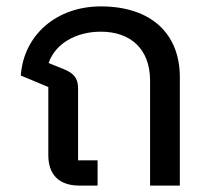

<svg xmlns="http://www.w3.org/2000/svg" viewBox="-20 -580 658 600"><path d="M228 0H285V-79H224V-303C224 -336 211 -351 179 -364L132 -383C152 -443 217 -481 295 -481C388 -481 449 -427 449 -328V0H542V-339C542 -474 453 -560 295 -560C157 -560 54 -471 45 -344L131 -308V-95C131 -36 163 0 228 0Z"/></svg>

Font: IBM Plex Thai Text
Style: Regular
Weight: 450
Designer: Mike Abbink, Paul van der Laan, Pieter van Rosmalen, Ben Mitchell, Mark Frömberg
Foundry: Bold Monday
Version: Version 1.0